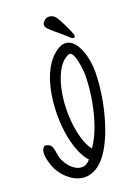

<svg xmlns="http://www.w3.org/2000/svg" viewBox="-124 -868 707 970"><g transform="rotate(-15 229.5 -382.5)"><path d="M260 8Q228 32 194.5 33Q161 34 131 18Q101 2 78 -23Q55 -48 44 -76Q29 -111 27 -134.5Q25 -158 39 -172L41 -174Q64 -173 73.5 -163Q83 -153 90 -121Q92 -114 93.5 -108Q95 -102 97 -97Q106 -76 122.5 -57Q139 -38 159.5 -27.5Q180 -17 201 -20.5Q222 -24 239 -48Q211 -74 190 -118Q169 -162 156.5 -217Q144 -272 141 -331Q138 -390 145.5 -446Q153 -502 173 -548Q193 -594 225 -622Q253 -647 277 -647Q301 -647 320 -630Q339 -613 353 -585.5Q367 -558 375 -526.5Q383 -495 385 -467Q390 -401 384 -329Q378 -257 362 -189.5Q346 -122 320.5 -70Q295 -18 260 8ZM268 -98Q293 -140 308.5 -198.5Q324 -257 330.5 -325.5Q337 -394 332 -463Q331 -476 326.5 -499Q322 -522 314.5 -545Q307 -568 297 -581Q287 -594 274 -586Q239 -565 220 -518.5Q201 -472 195.5 -412Q190 -352 197.5 -291Q205 -230 223 -178.5Q241 -127 268 -98ZM309 -667Q292 -680 276 -692Q260 -704 242 -716Q226 -727 210.5 -739.5Q195 -752 195 -765Q195 -775 207 -787Q219 -799 232 -798Q254 -797 266.5 -782.5Q279 -768 291 -748Q300 -733 309 -718Q318 -703 326 -686Q334 -671 329.5 -664Q325 -657 309 -667Z"/></g></svg>

Font: Yuji Hentaigana Akebono
Style: Regular
Weight: 400
Designer: Kataoka Yuji
Foundry: Kinuta Font Factory
Version: Version 3.002